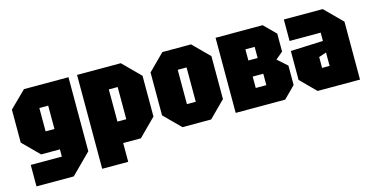

<svg xmlns="http://www.w3.org/2000/svg" viewBox="-72 -901 2685 1383"><g transform="rotate(-15 1270.5 -210.0)"><path d="M59 140V-20H291V-74H151L31 -194V-440L153 -560H485V-8L337 140ZM225 -400V-226H291V-400Z M549 140V-560H875L1003 -432V-128L875 0H743V140ZM809 -400H743V-160H809Z M1065 -120V-440L1185 -560H1399L1519 -440V-120L1399 0H1185ZM1259 -152H1325V-408H1259Z M1582 -560V0H1951L2037 -86V-231L1965 -295L2019 -340V-474L1933 -560ZM1768 -341V-424H1837V-341ZM1768 -136V-221H1847V-136Z M2081 -112V-328L2323 -338V-400H2091V-560H2381L2509 -432V0H2193ZM2267 -233V-152H2323V-252Z"/></g></svg>

Font: Tektur Condensed ExtraBold
Style: Regular
Weight: 800
Width: 3
Designer: Adam Jagosz
Foundry: Adam Jagosz
Version: Version 1.005;gftools[0.9.30]